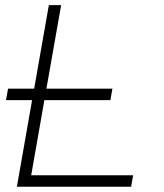

<svg xmlns="http://www.w3.org/2000/svg" viewBox="-20 -713 626 733"><path d="M2.9 -330.6 10.7 -374.5H110.4L166.5 -693.4H213.4L157.2 -374.5H409.2L401.4 -330.6H149.4L99.1 -43.9H488.3L480.5 0H44.4L102.5 -330.6Z"/></svg>

Font: Cascadia Mono NF ExtraLight
Style: Italic
Weight: 200
Italic angle: -10°
Monospace: yes
Designer: Aaron Bell
Foundry: Saja Typeworks
Version: Version 2404.023; ttfautohint (v1.8.4)